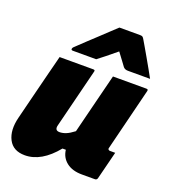

<svg xmlns="http://www.w3.org/2000/svg" viewBox="-147 -911 906 1028"><g transform="rotate(20 306.5 -397.0)"><path d="M109 -547H301Q313 -547 309 -536L225 -200Q217 -169 246 -169Q263 -169 282 -176.5Q301 -184 327 -204Q347 -286 368 -368Q389 -450 413 -547H604Q615 -547 612 -536Q590 -447 567.5 -357Q545 -267 524 -182Q521 -174 525 -171Q528 -167 534 -167H564Q554 -127 544 -87.5Q534 -48 524 -8Q521 3 510 3H436Q381 3 348 -23Q315 -49 310 -92H291Q207 11 113 11Q46 11 20 -39.5Q-6 -90 13 -166Q31 -240 48.5 -308Q66 -376 84 -449Q91 -475 97 -499.5Q103 -524 109 -547ZM356 -805H473Q484 -805 488.5 -801.5Q493 -798 499 -787Q505 -777 517.5 -755.5Q530 -734 545.5 -707Q561 -680 576.5 -652.5Q592 -625 604 -603H478Q460 -603 451 -614Q445 -622 433 -638.5Q421 -655 399 -684H398Q364 -656 340.5 -637Q317 -618 297 -603H164Q153 -603 155 -612Q156 -617 160 -621Q164 -625 180 -640Q194 -654 218.5 -676.5Q243 -699 269.5 -724Q296 -749 319.5 -771Q343 -793 356 -805Z"/></g></svg>

Font: Recursive Sn Lnr St Blk
Style: Italic
Weight: 900
Italic angle: -15°
Version: Version 1.079;hotconv 1.0.112;makeotfexe 2.5.65598; ttfautoh